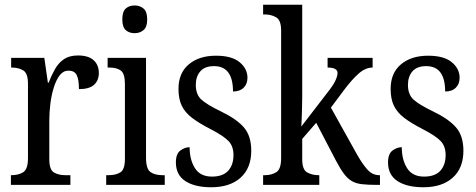

<svg xmlns="http://www.w3.org/2000/svg" viewBox="-20 -780 2010 810"><path d="M26 0V-41H29Q58 -41 78 -53.5Q98 -66 98 -113V-427Q98 -471 78 -483Q58 -495 30 -495H27V-536H167L182 -431H185Q197 -462 212 -488.5Q227 -515 250 -530.5Q273 -546 309 -546Q353 -546 375 -526Q397 -506 397 -472Q397 -441 377 -422.5Q357 -404 313 -404Q313 -445 303.5 -463.5Q294 -482 269 -482Q247 -482 232 -462.5Q217 -443 207 -411Q197 -379 192.5 -342.5Q188 -306 188 -273V-108Q188 -64 207.5 -52.5Q227 -41 255 -41H277V0Z M548 -640Q525 -640 510.5 -653Q496 -666 496 -698Q496 -731 510.5 -744Q525 -757 548 -757Q570 -757 585.5 -744Q601 -731 601 -698Q601 -666 585.5 -653Q570 -640 548 -640ZM428 0V-41H439Q469 -41 488 -53Q507 -65 507 -110V-425Q507 -470 489.5 -482.5Q472 -495 442 -495H434V-536H596V-115Q596 -67 615 -54Q634 -41 665 -41H675V0Z M871 10Q802 10 762 -16Q722 -42 722 -95Q722 -131 741 -145Q760 -159 780 -159Q780 -106 802.5 -70.5Q825 -35 874 -35Q920 -35 942.5 -59.5Q965 -84 965 -126Q965 -163 944 -185Q923 -207 867 -236Q820 -260 790.5 -282.5Q761 -305 747 -333.5Q733 -362 733 -405Q733 -472 776.5 -508.5Q820 -545 891 -545Q958 -545 991 -517.5Q1024 -490 1024 -452Q1024 -426 1008 -410Q992 -394 963 -394Q963 -501 883 -501Q844 -501 825 -479Q806 -457 806 -422Q806 -381 830 -359.5Q854 -338 910 -311Q977 -279 1008.5 -243Q1040 -207 1040 -144Q1040 -71 995 -30.5Q950 10 871 10Z M1090 0V-41H1098Q1125 -41 1145.5 -53.5Q1166 -66 1166 -113V-651Q1166 -695 1145 -707Q1124 -719 1098 -719H1090V-760H1255V-375Q1255 -361 1254.5 -340.5Q1254 -320 1253.5 -298.5Q1253 -277 1252 -262Q1251 -247 1251 -246L1358 -385Q1386 -420 1395 -440Q1404 -460 1404 -472Q1404 -495 1362 -495V-536H1552V-495Q1522 -495 1493.5 -470Q1465 -445 1432 -401L1376 -326L1488 -125Q1511 -85 1531.5 -63Q1552 -41 1580 -41H1583V0H1571Q1532 0 1506.5 -3Q1481 -6 1463.5 -16.5Q1446 -27 1431 -47Q1416 -67 1398 -101L1314 -262L1255 -194V-108Q1255 -64 1276 -52.5Q1297 -41 1323 -41H1327V0Z M1766 10Q1697 10 1657 -16Q1617 -42 1617 -95Q1617 -131 1636 -145Q1655 -159 1675 -159Q1675 -106 1697.5 -70.5Q1720 -35 1769 -35Q1815 -35 1837.5 -59.5Q1860 -84 1860 -126Q1860 -163 1839 -185Q1818 -207 1762 -236Q1715 -260 1685.5 -282.5Q1656 -305 1642 -333.5Q1628 -362 1628 -405Q1628 -472 1671.5 -508.5Q1715 -545 1786 -545Q1853 -545 1886 -517.5Q1919 -490 1919 -452Q1919 -426 1903 -410Q1887 -394 1858 -394Q1858 -501 1778 -501Q1739 -501 1720 -479Q1701 -457 1701 -422Q1701 -381 1725 -359.5Q1749 -338 1805 -311Q1872 -279 1903.5 -243Q1935 -207 1935 -144Q1935 -71 1890 -30.5Q1845 10 1766 10Z"/></svg>

Font: Noto Serif Ethiopic Condensed
Style: Regular
Weight: 400
Width: 3
Designer: Monotype Design Team
Foundry: Monotype Imaging Inc.
Version: Version 2.102; ttfautohint (v1.8.4.7-5d5b)